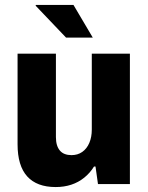

<svg xmlns="http://www.w3.org/2000/svg" viewBox="-20 -744 600 776"><path d="M205 12Q129 12 90 -31Q51 -74 51 -161V-527H206V-190Q206 -172 210 -158.5Q214 -145 222 -135.5Q230 -126 242 -121.5Q254 -117 269 -117Q294 -117 312.5 -130Q331 -143 341 -166.5Q351 -190 351 -220V-527H505V0H376L366 -71H360Q344 -45 320.5 -26Q297 -7 268 2.5Q239 12 205 12ZM355 -592H247L124 -721L125 -724H277Z"/></svg>

Font: Archivo SemiCondensed ExtraBold
Style: Regular
Weight: 800
Width: 4
Designer: Hector Gatti
Foundry: Omnibus-Type
Version: Version 2.001